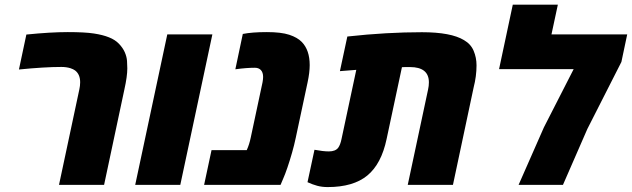

<svg xmlns="http://www.w3.org/2000/svg" viewBox="-20 -777 2656 807"><path d="M228 0 313.5 -401.4Q316.9 -416.5 316.9 -431.2Q316.9 -464.8 295.4 -481Q288.1 -486.3 276.4 -490.2Q259.3 -495.6 237.8 -495.6Q202.1 -495.6 157.5 -492.9Q112.8 -490.2 59.6 -484.9L90.8 -631.8Q192.9 -642.1 264.6 -642.1Q336.9 -642.1 374.8 -636.2Q412.6 -630.4 438 -620.1Q463.9 -609.9 480 -593Q496.1 -576.2 504.4 -557.6Q512.7 -538.6 513.9 -520.8Q515.1 -502.9 515.1 -489.7Q515.1 -456.1 502.9 -401.4L417.5 0Z M548.3 0 683.1 -632.3H872.6L737.8 0Z M837.9 0 869.1 -146H1017.1Q1027.8 -169.4 1033.7 -197.8L1083.5 -431.2Q1085.9 -444.3 1085.9 -453.6Q1085.9 -472.7 1076.2 -482.9Q1066.9 -492.2 1051.3 -492.2Q1033.2 -492.2 1014.2 -490.7Q995.1 -489.3 969.2 -485.8L1000.5 -634.3Q1040 -642.1 1101.6 -642.1Q1161.6 -642.1 1195.8 -630.9Q1230 -619.6 1248.5 -600.6Q1281.7 -566.4 1281.7 -503.4Q1281.7 -472.2 1272.9 -431.2L1223.1 -197.8Q1216.8 -167.5 1207.3 -134.3Q1197.8 -101.1 1188 -72.5Q1178.2 -43.9 1170.4 -26.4L1159.2 0Z M1357.4 9.3Q1333.5 9.3 1313.5 3.9Q1293.5 -1.5 1272.5 -11.2L1301.8 -147.5Q1338.4 -140.6 1362.3 -140.6Q1389.6 -140.6 1401.4 -155.8Q1410.6 -168.5 1415.5 -192.9L1477.5 -483.4Q1460.4 -481.9 1443.1 -480.7Q1425.8 -479.5 1408.7 -478L1439.9 -623.5Q1523.9 -632.8 1602.3 -637.2Q1680.7 -641.6 1753.4 -641.6Q1875.5 -641.6 1930.2 -608.4Q1959 -591.8 1970.9 -563.2Q1982.9 -534.7 1982.9 -502.4Q1982.9 -456.5 1970.7 -409.2L1883.8 0H1693.8L1779.3 -400.9Q1782.7 -416 1782.7 -430.7Q1782.7 -463.4 1762.2 -479.5Q1742.2 -495.1 1703.6 -495.1Q1691.4 -495.1 1682.9 -495.1Q1674.3 -495.1 1669.4 -494.6L1605 -192.9Q1583 -87.9 1523.9 -39.3Q1464.8 9.3 1357.4 9.3Z M2159.7 0 2266.1 -241.7 2391.1 -486.3H2077.6L2135.3 -757.3H2324.7L2297.9 -632.3H2616.2L2591.8 -516.6L2448.7 -234.9L2346.2 0Z"/></svg>

Font: Open Sans ExtraBold
Style: Italic
Weight: 800
Italic angle: -12°
Designer: Monotype Design Team
Foundry: Monotype Imaging Inc.
Version: Version 3.000; ttfautohint (v1.8.4)